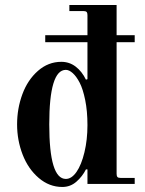

<svg xmlns="http://www.w3.org/2000/svg" viewBox="-20 -732 578 764"><path d="M224 -486Q256 -486 281 -467Q306 -448 322 -415L328 -417V-564H160V-592H328V-672Q328 -681 324.5 -684.5Q321 -688 312 -688H256V-712H444V-592H516V-564H444V-40Q444 -31 447.5 -27.5Q451 -24 460 -24H516V0H328V-58H322Q308 -30 284 -9Q260 12 228 12Q176 12 134 -24Q92 -60 70 -117Q48 -174 48 -237Q48 -300 69 -357Q90 -414 131 -450Q172 -486 224 -486ZM242 -20Q265 -20 284.5 -48Q304 -76 316 -126Q328 -176 328 -234Q328 -290 319 -334Q310 -378 297 -403Q284 -428 269.5 -441Q255 -454 242 -454Q176 -454 176 -237Q176 -20 242 -20Z"/></svg>

Font: Old Standard TT
Style: Bold
Weight: 700
Designer: Alexey Kryukov <alexios@thessalonica.org.ru>
Version: Version 2.2